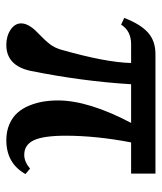

<svg xmlns="http://www.w3.org/2000/svg" viewBox="27 -523 507 601"><g transform="rotate(90 280.5 -222.5)"><path d="M120.6 11.2Q92.8 11.2 73 -2.2Q53.2 -15.6 53.2 -35.2Q53.2 -59.1 83 -87.4Q107.4 -110.8 118.7 -125.7Q129.9 -140.6 135.7 -161.1Q175.3 -299.8 177.2 -379.4H118.2Q76.7 -379.4 57.1 -348.1L36.1 -357.9Q55.7 -408.7 81.8 -432.1Q107.9 -455.6 149.4 -455.6H523.4V-379.4H425.8Q404.8 -270 404.8 -174.3Q404.8 -105.5 418.9 -75.2Q433.1 -44.9 464.8 -44.9Q486.3 -44.9 507.8 -63L524.9 -48.8Q491.2 11.2 418.9 11.2Q391.1 11.2 369.1 1.7Q347.2 -7.8 333.3 -23.4Q319.3 -39.1 310.5 -60.5Q301.8 -82 298.1 -104Q294.4 -126 294.4 -150.4Q294.4 -245.6 364.7 -379.4H243.7Q234.4 -226.1 201.7 -64Q185.1 11.2 120.6 11.2Z"/></g></svg>

Font: Elstob 6pt SemiBold
Style: Regular
Weight: 600
Designer: Peter S. Baker
Version: Version 1.015